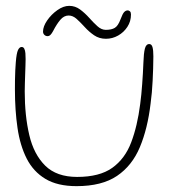

<svg xmlns="http://www.w3.org/2000/svg" viewBox="-20 -607 598 656"><path d="M241.5 29Q176.5 29 135.2 4.2Q94 -20.5 71.2 -65.2Q48.5 -110 39.8 -170Q31 -230 31 -301Q31 -317 31.2 -333.8Q31.5 -350.5 32.2 -366.5Q33 -382.5 34 -394.5Q36.5 -425.5 41.5 -436Q46.5 -446.5 54 -446.5Q60 -446.5 63 -440.5Q66 -434.5 66.8 -425Q67.5 -415.5 67.5 -405Q67.5 -397 67 -383.2Q66.5 -369.5 66 -353.5Q65.5 -337.5 65 -322Q64.5 -306.5 64.5 -294.5Q64.5 -212 80 -145.8Q95.5 -79.5 134.5 -41Q173.5 -2.5 243.5 -2.5Q320 -2.5 363.5 -33.5Q407 -64.5 428.2 -120.5Q449.5 -176.5 459 -251.5Q461 -267 462.8 -284.2Q464.5 -301.5 465.8 -319.5Q467 -337.5 468.2 -356.2Q469.5 -375 470 -393.5Q471 -425 475 -440.8Q479 -456.5 490 -456.5Q498 -456.5 501 -446Q504 -435.5 504 -414.5Q504 -393 503.2 -372Q502.5 -351 501.5 -330.8Q500.5 -310.5 498.8 -291Q497 -271.5 494.5 -253Q484.5 -168 458 -104.5Q431.5 -41 379.8 -6Q328 29 241.5 29ZM142.5 -483.5Q136 -483.5 131.5 -488Q127 -492.5 127 -499Q127 -516.5 141 -537Q155 -557.5 175.8 -572.2Q196.5 -587 216.5 -587Q237 -587 253.8 -574.5Q270.5 -562 284.8 -546Q299 -530 312.8 -517.5Q326.5 -505 341.5 -505Q361 -505 372.2 -511.8Q383.5 -518.5 392 -541.5Q399 -560.5 404.5 -566Q410 -571.5 416.5 -571.5Q420.5 -571.5 424 -568.2Q427.5 -565 427.5 -557.5Q427.5 -534 415.2 -515.2Q403 -496.5 383.5 -485.5Q364 -474.5 342 -474.5Q319 -474.5 301.5 -486.5Q284 -498.5 269.8 -514.2Q255.5 -530 242.2 -542Q229 -554 214.5 -554Q198.5 -554 186 -539.2Q173.5 -524.5 161.5 -501Q157 -492.5 152.5 -488Q148 -483.5 142.5 -483.5Z"/></svg>

Font: Gluten Thin Thin
Style: Regular
Weight: 250
Version: Version 1.300